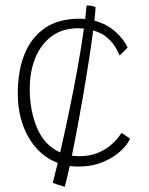

<svg xmlns="http://www.w3.org/2000/svg" viewBox="-20 -684 553 713"><path d="M463 -169Q453.5 -146.5 427.2 -122.5Q401 -98.5 361.2 -82Q321.5 -65.5 271 -65.5Q254.5 -65.5 239 -67.5Q228 -17.5 220.5 9.5Q211 7 196.2 2.2Q181.5 -2.5 176 -5Q185 -39 194.5 -79Q147 -97 113.8 -135.2Q80.5 -173.5 63.2 -225.5Q46 -277.5 46 -336.5Q46 -420 71 -482.5Q96 -545 146.8 -579.8Q197.5 -614.5 275.5 -614.5Q286 -614.5 296.5 -613.5Q299.5 -641 301.5 -663.5Q324.5 -663.5 335 -657.5Q334 -637.5 330.5 -607.5Q377.5 -594.5 409.2 -565.8Q441 -537 454 -507.5L424 -478Q421 -486 411.2 -504.2Q401.5 -522.5 381 -541.8Q360.5 -561 326 -571Q320 -523 310.8 -463.8Q301.5 -404.5 290.8 -341.2Q280 -278 268.8 -217.5Q257.5 -157 247 -106Q260.5 -104 275 -104Q313.5 -104 342 -115.8Q370.5 -127.5 389.5 -143.5Q408.5 -159.5 419 -173.2Q429.5 -187 431.5 -190.5ZM90.5 -353.5Q90.5 -273 117.8 -208.5Q145 -144 203.5 -118Q220 -190.5 237 -271.8Q254 -353 268.2 -432Q282.5 -511 291.5 -578Q281 -579 269.5 -579Q212.5 -579 172.5 -549.8Q132.5 -520.5 111.5 -469.8Q90.5 -419 90.5 -353.5Z"/></svg>

Font: Grandstander Thin
Style: Regular
Weight: 100
Designer: Tyler Finck
Foundry: Etcetera Type Co
Version: Version 1.200; ttfautohint (v1.8.3)